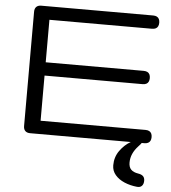

<svg xmlns="http://www.w3.org/2000/svg" viewBox="-64 -808 1003 1125"><g transform="rotate(5 437.5 -245.5)"><path d="M132.8 -750H791Q803.7 -750 812.5 -745.6Q821.3 -741.2 825.7 -732.4Q830.1 -723.6 830.1 -710.9Q830.1 -698.2 825.7 -689.5Q821.3 -680.7 812.5 -676.3Q803.7 -671.9 791 -671.9H187.5V-421.9H764.2Q776.9 -421.9 785.6 -417.5Q794.4 -413.1 798.8 -404.3Q803.2 -395.5 803.2 -382.8Q803.2 -370.1 798.8 -361.3Q794.4 -352.5 785.6 -348.1Q776.9 -343.8 764.2 -343.8H187.5V-78.1H804.7Q817.4 -78.1 826.2 -73.7Q835 -69.3 839.4 -60.5Q843.8 -51.8 843.8 -39.1Q843.8 -26.4 839.4 -17.6Q835 -8.8 826.2 -4.4Q817.4 0 804.7 0H132.8Q113.8 0 103.8 -10Q93.8 -20 93.8 -39.1V-710.9Q93.8 -730 103.8 -740Q113.8 -750 132.8 -750ZM783.7 258.3Q743.7 254.4 709.7 240Q675.8 225.6 655 201.4Q634.3 177.2 634.3 144.5Q634.3 96.2 661.1 58.6Q688 21 724.4 0.2Q760.7 -20.5 785.2 -20.5Q794.4 -20.5 795.4 -15.6Q796.4 -10.7 790.3 -1.5Q784.2 7.8 771.5 21Q750 43.9 739 68.6Q728 93.3 728 120.1Q728 147.9 742.2 161.9Q756.3 175.8 783.7 180.2Q803.2 183.1 813 192.4Q822.8 201.7 822.8 219.2Q822.8 238.8 812.7 249.5Q802.7 260.3 783.7 258.3Z"/></g></svg>

Font: Gyrochrome
Style: Regular
Weight: 400
Designer: David Moles
Foundry: David Moles
Version: Version 1.005;Glyphs 3.2.3 (3260)